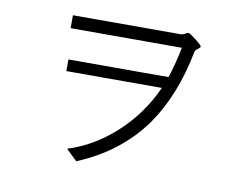

<svg xmlns="http://www.w3.org/2000/svg" viewBox="-73 -818 1146 872"><g transform="rotate(10 500.0 -382.0)"><path d="M198.2 -701.2V-641.6H710.9Q705.1 -609.4 695.3 -571.3Q686.5 -536.1 674.8 -500H212.9V-446.3H653.3Q594.7 -316.4 491.2 -223.6Q393.6 -135.7 277.3 -99.6L328.1 -50.8Q521.5 -130.9 632.8 -287.1Q730.5 -426.8 770.5 -633.8Q772.5 -639.6 777.3 -644.5Q780.3 -647.5 786.1 -651.4Q797.9 -658.2 793 -665Q786.1 -675.8 745.1 -705.1Q735.4 -712.9 728.5 -712.9Q724.6 -712.9 717.8 -709Q711.9 -705.1 708 -704.1Q702.1 -701.2 695.3 -701.2Z"/></g></svg>

Font: Dotum
Style: Regular
Weight: 400
Version: Version 2.21